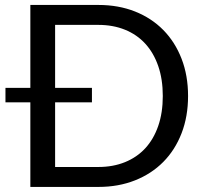

<svg xmlns="http://www.w3.org/2000/svg" viewBox="-20 -736 808 756"><path d="M367.5 -716.5Q446.5 -716.5 511.5 -690.8Q576.5 -665 623 -617.8Q669.5 -570.5 695 -504.5Q720.5 -438.5 720.5 -358Q720.5 -277.5 695 -211.5Q669.5 -145.5 623 -98.5Q576.5 -51.5 511.5 -25.8Q446.5 0 367.5 0H99.5V-333H1.5V-390H99.5V-716.5ZM367.5 -78.5Q425 -78.5 472 -97.5Q519 -116.5 552 -152.2Q585 -188 603 -240Q621 -292 621 -358Q621 -424 603 -476Q585 -528 552 -564Q519 -600 472 -619Q425 -638 367.5 -638H197V-390H342V-333H197V-78.5Z"/></svg>

Font: Lato
Style: Regular
Weight: 400
Designer: Lukasz Dziedzic with Adam Twardoch and Botio Nikoltchev
Foundry: tyPoland Lukasz Dziedzic
Version: Version 2.010; 2014-09-01; http://www.latofonts.com/; ttfaut